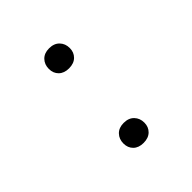

<svg xmlns="http://www.w3.org/2000/svg" viewBox="-130 -678 634 634"><g transform="rotate(-45 187.5 -361.0)"><path d="M188.8 -582.3Q211.8 -582.3 224.9 -568.8Q238 -555.3 238 -534.5Q238 -514.5 224.9 -501.6Q211.8 -488.7 188.8 -488.7Q166.2 -488.7 153.2 -501.5Q140.2 -514.2 140.2 -534.5Q140.2 -555.3 153.2 -568.8Q166.2 -582.3 188.8 -582.3ZM188.8 -234Q211.8 -234 224.9 -220.5Q238 -207 238 -186.3Q238 -166.2 224.9 -153.4Q211.8 -140.5 188.8 -140.5Q166.2 -140.5 153.2 -153.2Q140.2 -166 140.2 -186.3Q140.2 -207 153.2 -220.5Q166.2 -234 188.8 -234Z"/></g></svg>

Font: FreesentationVF
Style: Regular
Weight: 400
Designer: glyphs from Roboto by Christian Robertson / Hangul glyphs from Noto Sans CJK(Source Han Sans) by Jang Soo-young and Kang
Foundry: PT&
Version: Version 2.001;Glyphs 3.3.1 (3343)